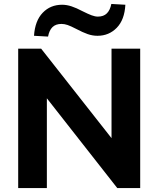

<svg xmlns="http://www.w3.org/2000/svg" viewBox="-20 -951 800 971"><path d="M72 0V-705H188L571 -218H544V-705H689V0H573L191 -487H217V0ZM223 -766 152 -770Q157 -846 196 -886.5Q235 -927 294 -927Q317 -927 341.5 -919Q366 -911 398 -894Q426 -880 443.5 -873.5Q461 -867 475 -867Q504 -867 520.5 -883.5Q537 -900 543 -931L614 -927Q610 -851 570.5 -810.5Q531 -770 473 -770Q448 -770 423.5 -778.5Q399 -787 365 -805Q338 -819 322 -824.5Q306 -830 291 -830Q262 -830 245.5 -814Q229 -798 223 -766Z"/></svg>

Font: Mulish ExtraLight ExtraBold
Style: Regular
Weight: 800
Version: Version 3.603